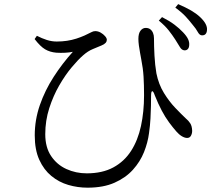

<svg xmlns="http://www.w3.org/2000/svg" viewBox="-20 -843 1040 915"><path d="M858.4 -603.2Q845.7 -604.2 837.2 -619Q828.7 -633.7 815 -654.8Q801.6 -675.7 784.3 -697.7Q767.1 -719.8 736.8 -744.9L752.2 -761.5Q787.8 -743.3 811.6 -725.3Q835.4 -707.2 852.3 -689.1Q869.4 -671.2 876.3 -656.4Q883.2 -641.7 881.6 -626.9Q880.8 -614.6 874.4 -608.5Q868.1 -602.5 858.4 -603.2ZM397.1 51.4Q350.2 51.4 305.5 38.3Q260.8 25.2 224.9 -4.3Q189 -33.7 167.3 -81.4Q145.6 -129 145.6 -198Q145.6 -271.8 169.9 -342.1Q194.2 -412.3 235.7 -476.6Q277.2 -541 327.2 -596.1Q310.5 -592.7 290.3 -591.6Q270 -590.4 247.9 -591.9Q217.6 -594.6 194.7 -608.2Q171.9 -621.7 145 -656.9L155.8 -672.4Q179.9 -660 203.1 -652.6Q226.3 -645.1 250.5 -645.1Q276 -645.1 299.2 -648.6Q322.3 -652.1 343.7 -658.9Q365 -665.8 383 -673.8Q406.4 -684.6 415.5 -689.6Q424.6 -694.7 433.9 -694.7Q447.3 -694.7 459.8 -687.6Q472.2 -680.5 480.6 -670.8Q489.1 -661.2 489.1 -653.5Q489.1 -645.4 483.9 -639.3Q478.8 -633.3 464.8 -626.8Q446.6 -619 422.6 -609.2Q398.6 -599.5 375.2 -578.5Q352.4 -558.8 321.9 -522.4Q291.3 -486.1 262.6 -436.5Q233.9 -386.9 214.8 -327.6Q195.7 -268.2 195.7 -203.4Q195.7 -140.9 223.5 -99.5Q251.2 -58.1 296.3 -37.5Q341.5 -16.9 393.3 -16.9Q467.8 -16.9 520.1 -45.2Q572.3 -73.4 604.7 -123.9Q637.1 -174.4 651.8 -242.3Q666.5 -310.1 666.5 -389.2Q666.5 -438.2 664.1 -477.8Q661.7 -517.4 653.2 -560Q651 -573.3 647.6 -590.7Q644.3 -608.1 641.9 -626.1Q639.5 -644 639.5 -657.7Q639.5 -683.9 649.8 -697Q660.1 -710.2 674.9 -710Q687.7 -709.8 696 -703.6Q704.4 -697.4 709.1 -686.2Q713.8 -675 713.8 -660.9Q713.8 -622.4 716.2 -577.9Q718.6 -533.5 725.3 -493.7Q735.9 -441.2 761.2 -400Q786.6 -358.7 815.6 -328.6Q844.5 -298.4 865.9 -278.2Q877.7 -268.7 886.4 -255.6Q895 -242.6 895.8 -219.7Q895.8 -206.8 890 -196.2Q884.3 -185.6 871.9 -185.6Q860.3 -185.6 846.5 -193.8Q832.8 -202.1 820.1 -216.8Q803.6 -235.6 785.7 -259.8Q767.7 -284.1 750.8 -316Q733.9 -347.9 717.8 -388.2Q710.8 -409 705.4 -408.4Q699.9 -407.8 699.9 -385Q699.9 -366 699.4 -338.6Q698.8 -311.2 697.1 -278.2Q695.4 -245.2 690.1 -208.1Q684.5 -164 666.3 -118.2Q648.1 -72.5 613.5 -34.1Q578.8 4.3 525.7 27.8Q472.6 51.4 397.1 51.4ZM941.2 -674.7Q930.6 -675.5 922.4 -690.8Q914.2 -706.1 898.4 -724.5Q883.3 -743.8 865.7 -763.2Q848.2 -782.6 815.5 -806.7L829.1 -823.4Q865.7 -807.5 890.6 -793.1Q915.5 -778.6 933.2 -762Q951.8 -744.4 959.9 -728.9Q967.9 -713.4 966.4 -699.3Q965.6 -687 959.3 -680.4Q953.1 -673.9 941.2 -674.7Z"/></svg>

Font: Noto Serif HK ExtraLight
Style: Regular
Weight: 200
Designer: Ryoko NISHIZUKA 西塚涼子 (kana & ideographs); Frank Grießhammer (Latin, Greek & Cyrillic); Wenlong ZHANG 张文龙 (bopomofo); San
Foundry: Adobe
Version: Version 2.002-H1;hotconv 1.1.0;makeotfexe 2.6.0